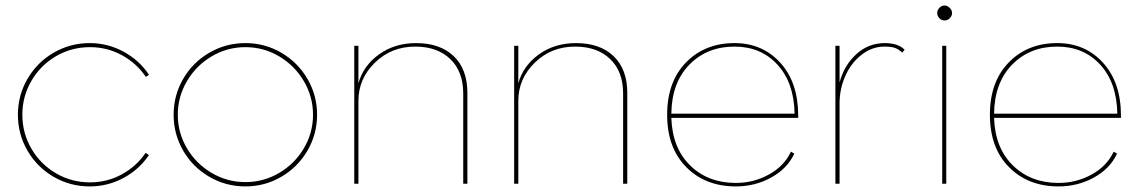

<svg xmlns="http://www.w3.org/2000/svg" viewBox="-20 -666 4133 696"><path d="M305.2 -509.8Q370.6 -509.8 427.7 -478.8Q484.9 -447.8 520 -395L508.8 -387.2Q475.1 -437 421.6 -466.1Q368.2 -495.1 306.2 -495.1Q239.3 -495.1 182.9 -462.2Q126.5 -429.2 93.8 -372.8Q61 -316.4 61 -250Q61 -183.6 93.8 -127.2Q126.5 -70.8 182.9 -37.8Q239.3 -4.9 306.2 -4.9Q368.2 -4.9 421.1 -33.7Q474.1 -62.5 507.8 -111.8L520 -104Q484.4 -51.3 427.5 -20.8Q370.6 9.8 305.2 9.8Q234.4 9.8 174.3 -25.1Q114.3 -60.1 79.6 -119.9Q44.9 -179.7 44.9 -250Q44.9 -320.3 79.6 -380.1Q114.3 -439.9 174.3 -474.9Q234.4 -509.8 305.2 -509.8Z M869.6 -509.8Q939.9 -509.8 999.8 -474.9Q1059.6 -439.9 1094.5 -380.1Q1129.4 -320.3 1129.4 -250Q1129.4 -179.7 1094.5 -119.9Q1059.6 -60.1 999.8 -25.1Q939.9 9.8 869.6 9.8Q798.8 9.8 738.8 -25.1Q678.7 -60.1 644 -119.9Q609.4 -179.7 609.4 -250Q609.4 -320.3 644 -380.1Q678.7 -439.9 738.8 -474.9Q798.8 -509.8 869.6 -509.8ZM657.7 -371.8Q624.5 -315.4 624.5 -250Q624.5 -184.6 657.7 -128.4Q690.9 -72.3 747.3 -39.1Q803.7 -5.9 869.6 -5.9Q935.5 -5.9 991.9 -39.1Q1048.3 -72.3 1081.5 -128.4Q1114.7 -184.6 1114.7 -250Q1114.7 -315.4 1081.5 -371.8Q1048.3 -428.2 991.9 -461.7Q935.5 -495.1 869.6 -495.1Q803.7 -495.1 747.3 -461.7Q690.9 -428.2 657.7 -371.8Z M1488.3 -509.8Q1575.2 -509.8 1624.8 -462.4Q1674.3 -415 1674.3 -329.1V0H1659.2V-327.1Q1659.2 -406.7 1612.3 -451.9Q1565.4 -497.1 1485.4 -497.1Q1398.4 -497.1 1338.9 -438.7Q1279.3 -380.4 1279.3 -300.8V0H1264.2V-500H1279.3V-363.8Q1296.4 -427.2 1353.5 -468.5Q1410.6 -509.8 1488.3 -509.8Z M2067.9 -509.8Q2154.8 -509.8 2204.3 -462.4Q2253.9 -415 2253.9 -329.1V0H2238.8V-327.1Q2238.8 -406.7 2191.9 -451.9Q2145 -497.1 2064.9 -497.1Q1978 -497.1 1918.5 -438.7Q1858.9 -380.4 1858.9 -300.8V0H1843.8V-500H1858.9V-363.8Q1876 -427.2 1933.1 -468.5Q1990.2 -509.8 2067.9 -509.8Z M2647.5 9.8Q2537.1 9.8 2467.8 -60.1Q2398.4 -129.9 2398.4 -250Q2398.4 -369.6 2466.8 -439.7Q2535.2 -509.8 2642.6 -509.8Q2743.7 -509.8 2808.6 -438.5Q2873.5 -367.2 2873.5 -246.1V-238.8H2413.6Q2417 -129.9 2481.7 -66.4Q2546.4 -2.9 2647.5 -2.9Q2711.9 -2.9 2767.3 -33.4Q2822.8 -64 2847.2 -116.2L2859.4 -108.9Q2833.5 -54.2 2775.1 -22.2Q2716.8 9.8 2647.5 9.8ZM2413.6 -253.9H2860.4Q2858.4 -366.2 2798.3 -431.6Q2738.3 -497.1 2642.6 -497.1Q2543 -497.1 2479 -431.6Q2415 -366.2 2413.6 -253.9Z M3187.5 -509.8Q3235.4 -509.8 3259.3 -485.8L3250.5 -475.1Q3239.3 -486.3 3225.8 -491.7Q3212.4 -497.1 3186.5 -497.1Q3141.1 -497.1 3103 -467.3Q3064.9 -437.5 3044.2 -390.4Q3023.4 -343.3 3023.4 -291V0H3008.3V-500H3023.4V-367.2Q3040 -429.2 3084 -469.5Q3127.9 -509.8 3187.5 -509.8Z M3404.3 -591.8Q3393.1 -591.8 3385.3 -599.9Q3377.4 -607.9 3377.4 -619.1Q3377.4 -629.4 3385.3 -637.7Q3393.1 -646 3404.3 -646Q3414.1 -646 3422.6 -637.5Q3431.2 -628.9 3431.2 -619.1Q3431.2 -607.9 3422.9 -599.9Q3414.6 -591.8 3404.3 -591.8ZM3395.5 0V-500H3410.2V0Z M3817.4 9.8Q3707 9.8 3637.7 -60.1Q3568.4 -129.9 3568.4 -250Q3568.4 -369.6 3636.7 -439.7Q3705.1 -509.8 3812.5 -509.8Q3913.6 -509.8 3978.5 -438.5Q4043.5 -367.2 4043.5 -246.1V-238.8H3583.5Q3586.9 -129.9 3651.6 -66.4Q3716.3 -2.9 3817.4 -2.9Q3881.8 -2.9 3937.3 -33.4Q3992.7 -64 4017.1 -116.2L4029.3 -108.9Q4003.4 -54.2 3945.1 -22.2Q3886.7 9.8 3817.4 9.8ZM3583.5 -253.9H4030.3Q4028.3 -366.2 3968.3 -431.6Q3908.2 -497.1 3812.5 -497.1Q3712.9 -497.1 3648.9 -431.6Q3585 -366.2 3583.5 -253.9Z"/></svg>

Font: Human Sans Thin
Style: Regular
Weight: 100
Designer: Tim Radville
Foundry: Continuum
Version: Version 1.000;FEAKit 1.0